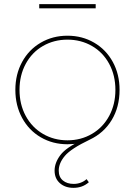

<svg xmlns="http://www.w3.org/2000/svg" viewBox="-20 -692 650 925"><path d="M243 130Q243 92 271 55Q299 18 374 -16L363 -2Q332 3 305 3Q234 3 176.5 -30.5Q119 -64 86.5 -124Q54 -184 54 -259Q54 -334 86.5 -393.5Q119 -453 176.5 -486.5Q234 -520 305 -520Q376 -520 433.5 -486.5Q491 -453 523.5 -393.5Q556 -334 556 -259Q556 -176 518 -113.5Q480 -51 412 -19Q322 24 292.5 59Q263 94 263 130Q263 161 283 177.5Q303 194 335 194Q353 194 369 188Q385 182 397 171L408 186Q392 200 373.5 206.5Q355 213 334 213Q294 213 268.5 190.5Q243 168 243 130ZM536 -259Q536 -329 506 -384.5Q476 -440 423 -470.5Q370 -501 305 -501Q240 -501 187 -470.5Q134 -440 104 -384.5Q74 -329 74 -259Q74 -189 104 -133.5Q134 -78 187 -47Q240 -16 305 -16Q370 -16 423 -47Q476 -78 506 -133.5Q536 -189 536 -259ZM169 -672H441V-652H169Z"/></svg>

Font: iiserrat Thin
Style: Regular
Weight: 100
Designer: Akira Ohta
Foundry: Akira Ohta
Version: Version 1.200;Glyphs 3.3.1 (3343)